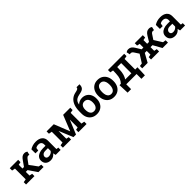

<svg xmlns="http://www.w3.org/2000/svg" viewBox="413 -2502 4403 4403"><g transform="rotate(-45 2615.0 -300.5)"><path d="M45.4 0V-75.2L123.5 -89.8V-438L45.4 -452.6V-528.3H317.4V-452.6L246.1 -438V-317.9H295.9L387.7 -448.2Q417.5 -492.2 448.2 -514.6Q479 -537.1 520.5 -537.1Q545.9 -537.1 563.7 -530.8Q581.5 -524.4 600.1 -512.7L580.6 -427.7Q564 -431.6 559.8 -432.4Q555.7 -433.1 546.9 -433.1Q529.8 -433.1 513.4 -421.1Q497.1 -409.2 484.9 -391.6L402.3 -278.3L543 -87.4L613.3 -75.2V0H446.3L303.7 -209H246.1V-89.8L317.4 -75.2V0Z M843.3 10.3Q762.7 10.3 717.8 -31.2Q672.9 -72.8 672.9 -145.5Q672.9 -195.3 700.2 -232.9Q727.5 -270.5 780.3 -291.7Q833 -313 908.2 -313H988.8V-357.4Q988.8 -399.4 963.6 -424.3Q938.5 -449.2 890.6 -449.2Q863.3 -449.2 842.3 -442.6Q821.3 -436 804.7 -423.8L793.5 -352.5H703.1L702.1 -482.9Q741.2 -508.3 789.1 -523.2Q836.9 -538.1 895.5 -538.1Q996.1 -538.1 1054 -491Q1111.8 -443.8 1111.8 -356V-123Q1111.8 -112.3 1112.1 -102.1Q1112.3 -91.8 1113.3 -82L1167 -75.2V0H1006.3Q1001.5 -17.1 997.3 -33.2Q993.2 -49.3 991.2 -65.4Q964.8 -32.2 927.5 -11Q890.1 10.3 843.3 10.3ZM871.1 -85Q908.2 -85 940.4 -102.3Q972.7 -119.6 988.8 -146V-234.4H906.7Q851.6 -234.4 823.5 -208.7Q795.4 -183.1 795.4 -148.9Q795.4 -118.2 814.9 -101.6Q834.5 -85 871.1 -85Z M1239.7 0V-75.2L1317.9 -89.8V-438L1239.7 -452.6V-528.3H1317.9H1471.7L1622.1 -148.9H1625L1776.4 -528.3H1930.7H2007.8V-452.6L1930.7 -438V-89.8L2007.8 -75.2V0H1742.7V-75.2L1807.6 -89.8V-336.4L1804.7 -337.4L1665.5 0H1582L1443.4 -336.9L1440.4 -336.4V-89.8L1505.4 -75.2V0Z M2338.4 10.3Q2262.7 10.3 2208 -22.7Q2153.3 -55.7 2123.8 -113.5Q2094.2 -171.4 2094.2 -246.6V-314.5Q2094.2 -427.2 2124.5 -505.9Q2154.8 -584.5 2209.5 -630.1Q2264.2 -675.8 2337.4 -689.9Q2390.6 -699.2 2415.3 -713.4Q2439.9 -727.5 2439.9 -759.3H2535.2L2536.6 -756.3Q2537.6 -710.9 2525.9 -682.4Q2514.2 -653.8 2491.2 -636.7Q2468.3 -619.6 2435.3 -610.1Q2402.3 -600.6 2360.8 -592.8Q2314.5 -584.5 2281 -565.4Q2247.6 -546.4 2227.8 -515.4Q2208 -484.4 2201.7 -440.4L2203.6 -438Q2231.4 -464.8 2271 -481.7Q2310.5 -498.5 2356.9 -498.5Q2425.8 -498.5 2476.3 -467.5Q2526.9 -436.5 2554.4 -381.6Q2582 -326.7 2582 -255.4V-245.1Q2582 -169.9 2552.5 -112.3Q2522.9 -54.7 2468.5 -22.2Q2414.1 10.3 2338.4 10.3ZM2338.4 -84.5Q2378.9 -84.5 2405.8 -105Q2432.6 -125.5 2445.8 -161.4Q2459 -197.3 2459 -245.1V-255.4Q2459 -298.3 2445.6 -331.8Q2432.1 -365.2 2405.3 -384.3Q2378.4 -403.3 2337.4 -403.3Q2296.9 -403.3 2270.3 -384.3Q2243.7 -365.2 2230.5 -331.8Q2217.3 -298.3 2217.3 -255.4V-246.6Q2217.3 -199.2 2230.2 -162.6Q2243.2 -126 2270 -105.2Q2296.9 -84.5 2338.4 -84.5Z M2897.9 10.3Q2821.8 10.3 2767.1 -23.9Q2712.4 -58.1 2683.1 -118.9Q2653.8 -179.7 2653.8 -258.8V-269Q2653.8 -347.7 2683.1 -408.2Q2712.4 -468.8 2767.1 -503.4Q2821.8 -538.1 2897 -538.1Q2973.1 -538.1 3027.8 -503.7Q3082.5 -469.2 3111.8 -408.7Q3141.1 -348.1 3141.1 -269V-258.8Q3141.1 -179.7 3111.8 -118.9Q3082.5 -58.1 3028.1 -23.9Q2973.6 10.3 2897.9 10.3ZM2897.9 -84.5Q2939 -84.5 2965.6 -106.7Q2992.2 -128.9 3005.4 -168.2Q3018.6 -207.5 3018.6 -258.8V-269Q3018.6 -319.8 3005.4 -358.9Q2992.2 -397.9 2965.3 -420.4Q2938.5 -442.9 2897 -442.9Q2856.4 -442.9 2829.6 -420.4Q2802.7 -397.9 2789.8 -358.9Q2776.9 -319.8 2776.9 -269V-258.8Q2776.9 -207.5 2789.8 -168.2Q2802.7 -128.9 2829.8 -106.7Q2856.9 -84.5 2897.9 -84.5Z M3181.6 157.2 3171.4 -95.7H3215.3Q3237.8 -120.1 3253.2 -143.6Q3268.6 -167 3278.8 -194.3Q3289.1 -221.7 3294.7 -257.3Q3300.3 -293 3302.7 -341.3L3305.7 -438.5L3230 -452.6V-528.3H3678.7H3756.3V-452.6L3678.7 -438V-94.7H3752.4L3742.7 157.2H3629.4V0H3294.9V157.2ZM3356.4 -95.2H3556.2V-426.3H3428.2L3425.3 -341.3Q3421.9 -258.8 3403.8 -198.5Q3385.7 -138.2 3356.4 -95.2Z M3812.5 0V-75.2L3885.7 -85.9L4008.3 -280.3L3935.5 -391.6Q3922.9 -411.1 3907.2 -422.1Q3891.6 -433.1 3872.6 -433.1Q3863.8 -433.1 3859.9 -432.4Q3856 -431.6 3839.4 -427.7L3819.8 -512.7Q3838.4 -524.9 3855.5 -531Q3872.6 -537.1 3898.4 -537.1Q3941.4 -537.1 3973.4 -514.4Q4005.4 -491.7 4032.2 -448.2L4111.3 -317.9H4168.5V-438L4099.1 -452.6V-528.3H4359.9V-452.6L4291 -438V-317.9H4350.6L4429.7 -448.2Q4456.1 -491.7 4488 -514.4Q4520 -537.1 4563.5 -537.1Q4588.9 -537.1 4606.2 -530.8Q4623.5 -524.4 4642.1 -512.7L4622.6 -427.7Q4606.4 -431.6 4602.3 -432.4Q4598.1 -433.1 4589.4 -433.1Q4569.8 -433.1 4554.2 -422.1Q4538.6 -411.1 4526.9 -391.6L4452.6 -278.8L4573.7 -85.9L4647.5 -75.2V0H4471.2L4355 -209H4291V-89.8L4359.9 -75.2V0H4099.1V-75.2L4168.5 -89.8V-209H4105L3988.8 0Z M4878.9 10.3Q4798.3 10.3 4753.4 -31.2Q4708.5 -72.8 4708.5 -145.5Q4708.5 -195.3 4735.8 -232.9Q4763.2 -270.5 4815.9 -291.7Q4868.7 -313 4943.8 -313H5024.4V-357.4Q5024.4 -399.4 4999.3 -424.3Q4974.1 -449.2 4926.3 -449.2Q4898.9 -449.2 4877.9 -442.6Q4856.9 -436 4840.3 -423.8L4829.1 -352.5H4738.8L4737.8 -482.9Q4776.9 -508.3 4824.7 -523.2Q4872.6 -538.1 4931.2 -538.1Q5031.7 -538.1 5089.6 -491Q5147.5 -443.8 5147.5 -356V-123Q5147.5 -112.3 5147.7 -102.1Q5147.9 -91.8 5148.9 -82L5202.6 -75.2V0H5042Q5037.1 -17.1 5033 -33.2Q5028.8 -49.3 5026.9 -65.4Q5000.5 -32.2 4963.1 -11Q4925.8 10.3 4878.9 10.3ZM4906.7 -85Q4943.8 -85 4976.1 -102.3Q5008.3 -119.6 5024.4 -146V-234.4H4942.4Q4887.2 -234.4 4859.1 -208.7Q4831.1 -183.1 4831.1 -148.9Q4831.1 -118.2 4850.6 -101.6Q4870.1 -85 4906.7 -85Z"/></g></svg>

Font: Roboto Slab LO Medium
Style: Regular
Weight: 500
Designer: Google
Version: Version 2.000